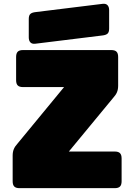

<svg xmlns="http://www.w3.org/2000/svg" viewBox="-20 -981 700 1001"><path d="M578 0H82Q63 0 54.5 -8.5Q46 -17 46 -36V-170Q46 -189 52 -203.5Q58 -218 71 -232L314 -527H100Q81 -527 72.5 -535.5Q64 -544 64 -563V-684Q64 -703 72.5 -711.5Q81 -720 100 -720H560Q579 -720 587.5 -711.5Q596 -703 596 -684V-535Q596 -515 590 -500.5Q584 -486 571 -472L339 -191H578Q597 -191 605.5 -182.5Q614 -174 614 -155V-36Q614 -17 605.5 -8.5Q597 0 578 0ZM513 -796 164 -753Q147 -751 138.5 -760Q130 -769 130 -786V-882Q130 -901 138.5 -908.5Q147 -916 166 -918L515 -961Q532 -963 540.5 -954Q549 -945 549 -928V-832Q549 -813 540.5 -805.5Q532 -798 513 -796Z"/></svg>

Font: Bungee
Style: Regular
Weight: 400
Designer: David Jonathan Ross
Foundry: David Jonathan Ross
Version: Version 1.000;PS 1.0;hotconv 1.0.72;makeotf.lib2.5.5900